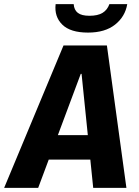

<svg xmlns="http://www.w3.org/2000/svg" viewBox="-50 -905 670 925"><path d="M-30 0 256 -686H465L559 0H399L343 -549H339L134 0ZM117 -136 134 -254H460L443 -136ZM374 -748Q289 -748 250 -786.5Q211 -825 218 -885H305Q307 -857 325 -843Q343 -829 381 -829Q421 -829 444 -843Q467 -857 477 -885H563Q553 -825 504.5 -786.5Q456 -748 374 -748Z"/></svg>

Font: Chivo Mono
Style: Bold Italic
Weight: 700
Italic angle: -8.05°
Monospace: yes
Version: Version 1.008